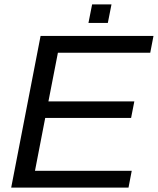

<svg xmlns="http://www.w3.org/2000/svg" viewBox="-20 -851 716 871"><path d="M30.8 0 164.1 -688H676.3L661.6 -611.8H242.7L199.7 -391.1H589.4L574.7 -315.9H185.1L138.7 -76.2H577.6L563 0ZM381.3 -747.1 397.9 -831.1H485.8L469.2 -747.1Z"/></svg>

Font: Liberation Sans
Style: Italic
Weight: 400
Italic angle: -12°
Designer: Steve Matteson
Foundry: Ascender Corporation
Version: Version 2.1.5